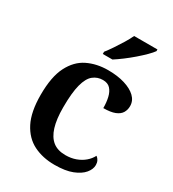

<svg xmlns="http://www.w3.org/2000/svg" viewBox="-187 -870 888 984"><g transform="rotate(30 257.0 -378.0)"><path d="M290 10Q220 10 166 -17Q112 -44 81 -104.5Q50 -165 50 -266Q50 -373 81.5 -434.5Q113 -496 166.5 -522Q220 -548 287 -548Q343 -548 385.5 -535Q428 -522 452 -499Q476 -476 476 -444Q476 -422 465.5 -404.5Q455 -387 430 -377Q405 -367 362 -367Q362 -401 355.5 -429Q349 -457 333.5 -474Q318 -491 289 -491Q257 -491 232.5 -471.5Q208 -452 195 -403Q182 -354 182 -267Q182 -198 196 -152.5Q210 -107 238.5 -84Q267 -61 314 -61Q347 -61 374.5 -71Q402 -81 422.5 -98.5Q443 -116 454 -138Q464 -131 469.5 -120Q475 -109 475 -95Q475 -70 455 -46Q435 -22 394.5 -6Q354 10 290 10ZM221 -619Q236 -638 253.5 -664Q271 -690 287.5 -717Q304 -744 314 -766H452V-756Q443 -743 423 -723Q403 -703 377.5 -681Q352 -659 326 -639.5Q300 -620 278 -606H221Z"/></g></svg>

Font: Noto Serif Bengali SemiBold
Style: Regular
Weight: 600
Version: Version 2.003